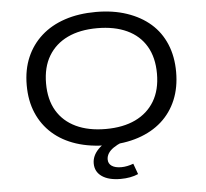

<svg xmlns="http://www.w3.org/2000/svg" viewBox="-59 -777 1115 1038"><g transform="rotate(-5 498.0 -258.5)"><path d="M498 9Q405 9 330 -15.5Q255 -40 202 -87Q149 -134 120.5 -200.5Q92 -267 92 -352Q92 -436 120.5 -502.5Q149 -569 202 -616.5Q255 -664 330 -689Q405 -714 499 -714Q592 -714 667 -688.5Q742 -663 794.5 -617Q847 -571 875 -504Q903 -437 903 -353Q903 -269 875 -202Q847 -135 794.5 -88Q742 -41 667 -16Q592 9 498 9ZM498 -79Q592 -79 659 -111Q726 -143 762.5 -204Q799 -265 799 -353Q799 -441 763 -502Q727 -563 659.5 -594.5Q592 -626 498 -626Q404 -626 337 -594Q270 -562 233.5 -501Q197 -440 197 -352Q197 -264 233 -203.5Q269 -143 336.5 -111Q404 -79 498 -79ZM554 197Q489 197 452.5 171.5Q416 146 416 101Q416 60 449 25.5Q482 -9 545 -32L578 0Q551 11 531.5 24.5Q512 38 502.5 53.5Q493 69 493 86Q493 109 511.5 121.5Q530 134 563 134Q579 134 596 130.5Q613 127 629 121L650 179Q630 188 605.5 192.5Q581 197 554 197Z"/></g></svg>

Font: Nunito Sans 7pt Expanded
Style: Regular
Weight: 400
Width: 7
Designer: Vernon Adams
Foundry: Vernon Adams
Version: Version 3.101;gftools[0.9.27]